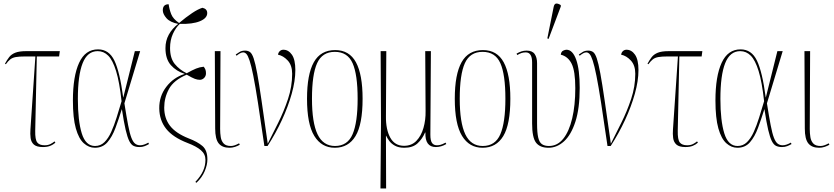

<svg xmlns="http://www.w3.org/2000/svg" viewBox="-20 -825 4712 1085"><path d="M223 6Q187 6 171.5 -8Q156 -22 153 -45Q150 -68 152 -94L180 -506H122Q88 -506 69 -502.5Q50 -499 38 -489.5Q26 -480 13 -462L8 -465Q20 -487 32 -502.5Q44 -518 66 -527Q88 -536 128 -536H318L314 -506H188L179 -86Q178 -36 190.5 -20Q203 -4 232 -4Q252 -4 266 -11.5Q280 -19 288 -26L293 -19Q280 -7 263 -0.5Q246 6 223 6Z M516 10Q482 10 453.5 -15.5Q425 -41 408.5 -99.5Q392 -158 392 -257Q392 -394 427 -470Q462 -546 534 -546Q596 -546 626.5 -482.5Q657 -419 676 -275H677L742 -536H772L683 -241Q695 -165 704 -118Q713 -71 722.5 -46.5Q732 -22 744 -13Q756 -4 772 -4Q783 -4 795.5 -8.5Q808 -13 818 -19L822 -11Q810 -4 797 1Q784 6 768 6Q749 6 735 -0.5Q721 -7 710.5 -28Q700 -49 690 -91.5Q680 -134 669 -207H668Q651 -152 632.5 -102Q614 -52 587 -21Q560 10 516 10ZM517 0Q548 0 570 -21.5Q592 -43 608.5 -79.5Q625 -116 639 -161Q653 -206 667 -253Q655 -362 636 -423.5Q617 -485 591.5 -510.5Q566 -536 532 -536Q474 -536 447 -468Q420 -400 420 -266Q420 -143 442 -71.5Q464 0 517 0Z M1090 208 1084 203Q1114 171 1127.5 141Q1141 111 1141 78Q1141 46 1115.5 24Q1090 2 1040 -17Q957 -49 919 -97Q881 -145 880 -212Q879 -281 919.5 -334Q960 -387 1023 -407V-408Q977 -422 946 -456.5Q915 -491 915 -553Q915 -595 934 -629.5Q953 -664 987 -690Q941 -699 920.5 -722.5Q900 -746 900 -767Q900 -801 933 -801Q937 -772 947.5 -745Q958 -718 992 -695Q1031 -728 1065.5 -751Q1100 -774 1124 -781Q1151 -775 1151 -751Q1151 -722 1109.5 -705Q1068 -688 996 -690Q973 -669 957 -633.5Q941 -598 941 -554Q941 -496 967.5 -463.5Q994 -431 1035 -411Q1067 -429 1088 -437.5Q1109 -446 1131 -448Q1137 -441 1140.5 -432.5Q1144 -424 1144 -411Q1144 -395 1133.5 -384.5Q1123 -374 1109 -374Q1096 -374 1081 -379.5Q1066 -385 1035 -403Q962 -372 935 -322.5Q908 -273 908 -217Q908 -157 940.5 -114.5Q973 -72 1046 -43Q1096 -24 1124 0Q1152 24 1152 76Q1152 106 1137 142Q1122 178 1090 208Z M1277 10Q1236 10 1216 -14.5Q1196 -39 1196 -99L1194 -536H1226L1224 -96Q1224 -72 1227.5 -50Q1231 -28 1244 -14Q1257 0 1285 0Q1294 0 1305 -3.5Q1316 -7 1331 -15L1335 -7Q1323 0 1308 5Q1293 10 1277 10Z M1474 0Q1453 -146 1438 -242.5Q1423 -339 1411.5 -396.5Q1400 -454 1390.5 -482.5Q1381 -511 1372.5 -520Q1364 -529 1354 -529Q1346 -529 1336 -523.5Q1326 -518 1317 -510L1312 -517Q1323 -525 1335 -532Q1347 -539 1365 -539Q1381 -539 1392.5 -531Q1404 -523 1413.5 -495Q1423 -467 1433.5 -410Q1444 -353 1458 -256.5Q1472 -160 1493 -13Q1520 -67 1552 -131Q1584 -195 1607.5 -265.5Q1631 -336 1631 -408Q1631 -456 1606 -483Q1581 -510 1551 -516Q1553 -529 1561.5 -536.5Q1570 -544 1581 -544Q1610 -544 1629.5 -516Q1649 -488 1649 -429Q1649 -368 1628.5 -295Q1608 -222 1573 -146.5Q1538 -71 1492 0Z M1872 10Q1797 10 1756 -57Q1715 -124 1715 -267Q1715 -405 1753.5 -473.5Q1792 -542 1874 -542Q1954 -542 1991.5 -473Q2029 -404 2029 -267Q2029 -122 1989 -56Q1949 10 1872 10ZM1873 0Q1944 0 1972.5 -66.5Q2001 -133 2001 -267Q2001 -404 1972.5 -468Q1944 -532 1872 -532Q1801 -532 1772 -468Q1743 -404 1743 -267Q1743 -132 1774.5 -66Q1806 0 1873 0Z M2130 240 2133 -136 2131 -536H2163L2161 -168Q2160 -93 2185.5 -47Q2211 -1 2263 -1Q2306 -1 2333 -29Q2360 -57 2373 -102Q2386 -147 2385 -198L2383 -536H2415L2412 -64Q2412 -30 2421.5 -17Q2431 -4 2449 -4Q2458 -4 2468.5 -6.5Q2479 -9 2498 -19L2502 -11Q2473 6 2443 6Q2381 6 2384 -76H2382Q2366 -39 2339 -14.5Q2312 10 2265 10Q2233 10 2212 -1.5Q2191 -13 2179.5 -29Q2168 -45 2162 -58H2161L2162 240Z M2707 10Q2632 10 2591 -57Q2550 -124 2550 -267Q2550 -405 2588.5 -473.5Q2627 -542 2709 -542Q2789 -542 2826.5 -473Q2864 -404 2864 -267Q2864 -122 2824 -56Q2784 10 2707 10ZM2708 0Q2779 0 2807.5 -66.5Q2836 -133 2836 -267Q2836 -404 2807.5 -468Q2779 -532 2707 -532Q2636 -532 2607 -468Q2578 -404 2578 -267Q2578 -132 2609.5 -66Q2641 0 2708 0Z M3080 10Q3031 10 3009 -19Q2987 -48 2987 -127V-472Q2987 -529 2951 -529Q2937 -529 2926 -525Q2915 -521 2903 -514L2899 -522Q2913 -530 2926.5 -534.5Q2940 -539 2956 -539Q2988 -539 3001.5 -519.5Q3015 -500 3015 -468V-127Q3015 -75 3021.5 -47.5Q3028 -20 3043 -10Q3058 0 3082 0Q3130 0 3163 -41Q3196 -82 3213.5 -156Q3231 -230 3231 -327Q3231 -423 3210.5 -464.5Q3190 -506 3149 -516Q3151 -533 3162 -538.5Q3173 -544 3181 -544Q3216 -544 3236 -488Q3256 -432 3256 -328Q3256 -212 3231.5 -137Q3207 -62 3167 -26Q3127 10 3080 10ZM3080 -605 3073 -608 3109 -787Q3113 -805 3124.5 -805Q3136 -805 3149 -796V-788Z M3413 0Q3392 -146 3377 -242.5Q3362 -339 3350.5 -396.5Q3339 -454 3329.5 -482.5Q3320 -511 3311.5 -520Q3303 -529 3293 -529Q3285 -529 3275 -523.5Q3265 -518 3256 -510L3251 -517Q3262 -525 3274 -532Q3286 -539 3304 -539Q3320 -539 3331.5 -531Q3343 -523 3352.5 -495Q3362 -467 3372.5 -410Q3383 -353 3397 -256.5Q3411 -160 3432 -13Q3459 -67 3491 -131Q3523 -195 3546.5 -265.5Q3570 -336 3570 -408Q3570 -456 3545 -483Q3520 -510 3490 -516Q3492 -529 3500.5 -536.5Q3509 -544 3520 -544Q3549 -544 3568.5 -516Q3588 -488 3588 -429Q3588 -368 3567.5 -295Q3547 -222 3512 -146.5Q3477 -71 3431 0Z M3854 6Q3818 6 3802.5 -8Q3787 -22 3784 -45Q3781 -68 3783 -94L3811 -506H3753Q3719 -506 3700 -502.5Q3681 -499 3669 -489.5Q3657 -480 3644 -462L3639 -465Q3651 -487 3663 -502.5Q3675 -518 3697 -527Q3719 -536 3759 -536H3949L3945 -506H3819L3810 -86Q3809 -36 3821.5 -20Q3834 -4 3863 -4Q3883 -4 3897 -11.5Q3911 -19 3919 -26L3924 -19Q3911 -7 3894 -0.5Q3877 6 3854 6Z M4147 10Q4113 10 4084.5 -15.5Q4056 -41 4039.5 -99.5Q4023 -158 4023 -257Q4023 -394 4058 -470Q4093 -546 4165 -546Q4227 -546 4257.5 -482.5Q4288 -419 4307 -275H4308L4373 -536H4403L4314 -241Q4326 -165 4335 -118Q4344 -71 4353.5 -46.5Q4363 -22 4375 -13Q4387 -4 4403 -4Q4414 -4 4426.5 -8.5Q4439 -13 4449 -19L4453 -11Q4441 -4 4428 1Q4415 6 4399 6Q4380 6 4366 -0.5Q4352 -7 4341.5 -28Q4331 -49 4321 -91.5Q4311 -134 4300 -207H4299Q4282 -152 4263.5 -102Q4245 -52 4218 -21Q4191 10 4147 10ZM4148 0Q4179 0 4201 -21.5Q4223 -43 4239.5 -79.5Q4256 -116 4270 -161Q4284 -206 4298 -253Q4286 -362 4267 -423.5Q4248 -485 4222.5 -510.5Q4197 -536 4163 -536Q4105 -536 4078 -468Q4051 -400 4051 -266Q4051 -143 4073 -71.5Q4095 0 4148 0Z M4609 10Q4568 10 4548 -14.5Q4528 -39 4528 -99L4526 -536H4558L4556 -96Q4556 -72 4559.5 -50Q4563 -28 4576 -14Q4589 0 4617 0Q4626 0 4637 -3.5Q4648 -7 4663 -15L4667 -7Q4655 0 4640 5Q4625 10 4609 10Z"/></svg>

Font: Noto Serif Display ExtraCondensed Thin
Style: Regular
Weight: 100
Width: 2
Designer: Monotype Design Team
Foundry: Monotype Imaging Inc.
Version: Version 2.009